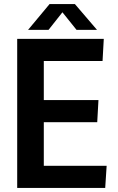

<svg xmlns="http://www.w3.org/2000/svg" viewBox="-20 -918 578 938"><path d="M64 -728H487L481 -620H194V-429H461L455 -321H194V-108H501L494 0H64ZM117 -772 222 -898H346L454 -772H354L285 -858L217 -772Z"/></svg>

Font: Murecho Medium
Style: Regular
Weight: 500
Designer: Neil Summerour
Foundry: Positype
Version: Version 1.010; ttfautohint (v1.8.3)